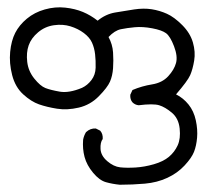

<svg xmlns="http://www.w3.org/2000/svg" viewBox="-20 -240 564 529"><path d="M310 269Q290 267 272 262Q254 257 236.5 236Q219 215 213 192.5Q207 170 209 145Q211 134 217 124Q229 113 244 114L256 120Q264 129 263 143Q256 152 257 170.5Q258 189 275.5 204Q293 219 311 221Q329 223 353.5 221.5Q378 220 404 212.5Q430 205 445.5 192Q461 179 469.5 160.5Q478 142 475 114Q472 86 453.5 70.5Q435 55 418.5 50Q402 45 362 50Q352 49 345 42Q338 34 339 21L345 8Q371 -3 399 -7.5Q427 -12 443.5 -30Q460 -48 465 -66.5Q470 -85 459.5 -112.5Q449 -140 437.5 -148.5Q426 -157 399.5 -162Q373 -167 351.5 -165Q330 -163 313 -159.5Q296 -156 279 -138Q290 -118 291.5 -95.5Q293 -73 291.5 -52Q290 -31 283 -15Q276 1 252.5 25Q229 49 197 56.5Q165 64 137 59.5Q109 55 87.5 47.5Q66 40 44 20Q22 0 13.5 -33Q5 -66 8 -97Q11 -128 22 -149.5Q33 -171 54 -188.5Q75 -206 103.5 -214Q132 -222 159.5 -219Q187 -216 208.5 -207Q230 -198 249 -183Q271 -201 297 -205.5Q323 -210 349.5 -214Q376 -218 398 -214.5Q420 -211 440 -202Q460 -193 482 -171Q504 -149 511.5 -123Q519 -97 515 -73Q511 -49 504 -33Q497 -17 465 20Q485 30 499.5 48Q514 66 519.5 91.5Q525 117 523 139.5Q521 162 514.5 178.5Q508 195 488.5 216Q469 237 441 250Q413 263 379 266Q345 269 310 269ZM206 2Q221 -5 232 -19.5Q243 -34 243.5 -53.5Q244 -73 242 -90.5Q240 -108 233.5 -122.5Q227 -137 211 -149Q195 -161 174 -167.5Q153 -174 128.5 -170.5Q104 -167 85 -151Q66 -135 59 -115Q52 -95 55 -69.5Q58 -44 74.5 -23.5Q91 -3 105 2.5Q119 8 144.5 12.5Q170 17 206 2Z"/></svg>

Font: NaniFont Regular
Style: Regular
Weight: 400
Designer: Nanigashitei
Version: Version 1.036